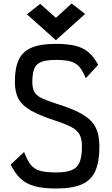

<svg xmlns="http://www.w3.org/2000/svg" viewBox="-20 -1065 640 1099"><path d="M300 14Q228 14 179.5 1Q131 -12 98.5 -42Q66 -72 41 -123L118 -195Q135 -149 154.5 -123.5Q174 -98 207.5 -88Q241 -78 300 -78Q359 -78 391 -91.5Q423 -105 436 -137.5Q449 -170 449 -227Q449 -270 435.5 -295Q422 -320 388 -338Q354 -356 292 -376Q207 -404 157.5 -432Q108 -460 86.5 -498.5Q65 -537 65 -596Q65 -676 87.5 -723.5Q110 -771 161.5 -792.5Q213 -814 300 -814Q367 -814 411.5 -803Q456 -792 487 -765.5Q518 -739 542 -694L471 -617Q454 -659 435 -681.5Q416 -704 385.5 -713Q355 -722 300 -722Q246 -722 217 -711Q188 -700 176.5 -672.5Q165 -645 165 -596Q165 -560 177 -538.5Q189 -517 220 -502.5Q251 -488 307 -470Q398 -442 450.5 -411.5Q503 -381 526 -338Q549 -295 549 -227Q549 -139 525.5 -86Q502 -33 447.5 -9.5Q393 14 300 14ZM300 -835 134 -983 210 -1043 300 -963 390 -1045 467 -985Z"/></svg>

Font: Victor Mono Thin
Style: Regular
Weight: 100
Monospace: yes
Designer: Rune Bjørnerås
Version: Version 1.561;gftools[0.9.30]